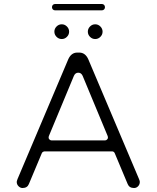

<svg xmlns="http://www.w3.org/2000/svg" viewBox="-20 -953 786 964"><path d="M351 -572 225 -269Q224 -266 224 -261.5Q224 -257 228.5 -252.5Q233 -248 239 -248H507Q513 -248 517.5 -252.5Q522 -257 522 -261.5Q522 -266 521 -269L395 -572Q388 -588 373 -588Q358 -588 351 -572ZM653 -9Q629 -9 621 -29L556 -184Q552 -193 542 -193H204Q203 -193 203 -193Q193 -191 190 -184L125 -29Q117 -9 93 -9Q82 -9 73 -18Q64 -27 64 -40Q64 -43 68 -54L323 -656Q338 -689 368 -689H378Q408 -689 423 -656L678 -54Q682 -44 682 -40Q682 -27 673.5 -18Q665 -9 653 -9ZM484 -768Q473 -757 458 -757Q443 -757 432 -768Q421 -779 421 -794Q421 -809 432 -820Q443 -831 458 -831Q473 -831 484 -820Q495 -809 495 -794Q495 -779 484 -768ZM316 -768Q305 -757 290 -757Q275 -757 264 -768Q253 -779 253 -794Q253 -809 264 -820Q275 -831 290 -831Q305 -831 316 -820Q327 -809 327 -794Q327 -779 316 -768ZM257 -901Q250 -901 245.5 -905.5Q241 -910 241 -917Q241 -924 245.5 -928.5Q250 -933 257 -933H491Q498 -933 502.5 -928.5Q507 -924 507 -917Q507 -910 502.5 -905.5Q498 -901 491 -901Z"/></svg>

Font: Kurewa Gothic CJK TC Regular
Style: Regular
Weight: 400
Designer: Max Yao
Foundry: Max-Everyday
Version: Version 1.071; ttfautohint (v1.8.3)